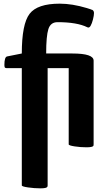

<svg xmlns="http://www.w3.org/2000/svg" viewBox="-20 -788 560 1048"><path d="M355 0V-416H240V224Q240 230 238 232Q234 240 200.5 240Q167 240 133 235Q99 230 99 224V-416H19Q7 -416 5.5 -421.5Q4 -427 4 -434Q4 -477 19 -480L99 -496Q99 -657 141.5 -712.5Q184 -768 306 -768Q374 -768 454 -744Q480 -736 483 -734H484Q493 -729 493 -716.5Q493 -704 487.5 -682Q482 -660 474.5 -647Q467 -634 457 -639Q401 -667 294 -667Q256 -667 244 -629Q232 -591 232 -496H375Q491 -496 491 -457V0Q491 6 490 8Q485 16 452 16Q419 16 387 11Q355 6 355 0Z"/></svg>

Font: Chau Philomene One
Style: Regular
Weight: 400
Designer: Vicente Lamonaca
Foundry: TipoType
Version: Version 1.002